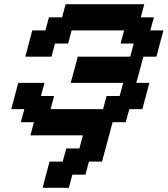

<svg xmlns="http://www.w3.org/2000/svg" viewBox="-20 -645 799 915"><path d="M183.1 250H308.1L324.7 187.5H387.2L403.8 125H466.3L516.6 -62.5H579.1L596.2 -125H658.7Q664.1 -145.5 675 -187.3Q686 -229 691.9 -250H629.4Q635.3 -270.5 646.5 -312.3Q657.7 -354 663.1 -375H725.6Q731 -395.5 741.9 -437.3Q752.9 -479 758.8 -500H696.3L713.4 -562.5H650.9L667.5 -625H292.5L275.9 -562.5H213.4L196.3 -500H133.8Q128.4 -479 117.2 -437.5Q106 -396 100.6 -375H225.6L242.2 -437.5H304.7L321.3 -500H571.3L554.7 -437.5H617.2L600.6 -375H350.6Q345.2 -354 334 -312.3Q322.8 -270.5 316.9 -250H566.9L550.3 -187.5H487.8L471.2 -125H221.2L237.8 -187.5H175.3L191.9 -250H66.9Q61.5 -229 50.3 -187.3Q39.1 -145.5 33.7 -125H96.2L79.1 -62.5H141.6L125 0H375L358.4 62.5H295.9L278.8 125H216.3Q210.4 145.5 199.5 187.3Q188.5 229 183.1 250Z"/></svg>

Font: Faithful 32x
Style: Oblique
Weight: 400
Foundry: Faithful Resource Pack
Version: Version 1.0; January 27, 2023